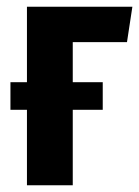

<svg xmlns="http://www.w3.org/2000/svg" viewBox="-20 -550 413 570"><path d="M196 -425V-306H285V-224H196V0H60V-224H11V-306H60V-530H373L357 -425Z"/></svg>

Font: Fira Sans Compressed SemiBold
Style: Regular
Weight: 600
Width: 1
Designer: bBox Type GmbH & Carrois Corporate GbR & Edenspiekermann AG
Foundry: bBox Type GmbH & Carrois Corporate GbR & Edenspiekermann AG
Version: Version 4.301